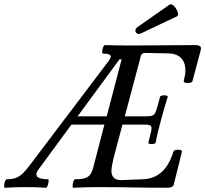

<svg xmlns="http://www.w3.org/2000/svg" viewBox="-90 -880 965 903"><path d="M573 -723 742 -803C761 -811 726 -871 707 -858L557 -753C536 -739 550 -712 573 -723ZM-67 3C-35 1 -3 0 30 0C62 0 94 1 126 3C135 3 143 -37 136 -37C84 -37 69 -53 91 -83L246 -294H401L349 -94C337 -48 320 -37 263 -37C254 -37 248 3 254 3C295 1 335 0 375 0C479 0 582 3 686 3C715 3 723 0 727 -11L766 -168C766 -179 729 -178 726 -168C701 -86 656 -40 583 -37L481 -33C450 -32 434 -47 434 -77C434 -89 438 -109 444 -136L486 -294H588C622 -294 627 -289 620 -259L608 -209C605 -200 639 -200 642 -209C648 -242 657 -279 668 -318C678 -355 688 -391 699 -425C701 -434 665 -434 663 -425L648 -371C639 -338 631 -333 597 -333H497L572 -615C574 -626 581 -631 591 -631L703 -629C755 -627 782 -598 782 -549C782 -536 779 -518 774 -498C774 -486 812 -487 815 -498L854 -644C855 -648 855 -651 855 -654C855 -663 846 -668 827 -668C726 -668 625 -666 524 -666C484 -666 443 -667 404 -668C394 -668 385 -628 395 -628C418 -628 431 -624 431 -614C431 -607 424 -596 414 -584L44 -95C8 -49 -13 -37 -58 -37C-68 -37 -75 3 -67 3ZM482 -601 412 -333H275L472 -601Z"/></svg>

Font: Junicode Two Beta SemiCondensed Medium
Style: Italic
Weight: 500
Width: 4
Italic angle: -10°
Version: Version 1.063